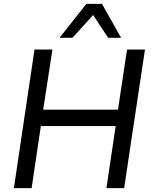

<svg xmlns="http://www.w3.org/2000/svg" viewBox="-20 -976 791 996"><path d="M52 0 159 -719H252L204 -407H592L639 -719H732L624 0H532L580 -322H192L144 0ZM289 -780 428 -956H509L608 -780H541L463 -898L356 -780Z"/></svg>

Font: Nunitoga
Style: Medium Italic
Weight: 500
Italic angle: -9°
Designer: Vernon Adams
Foundry: Vernon Adams
Version: Version 1.0